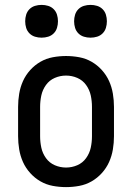

<svg xmlns="http://www.w3.org/2000/svg" viewBox="-20 -757 540 785"><path d="M250 8Q223 8 196 3Q169 -2 145.5 -15.5Q122 -29 103.5 -49.5Q85 -70 74 -94.5Q63 -119 58.5 -146Q54 -173 54 -200V-320Q54 -347 58.5 -374Q63 -401 74 -425.5Q85 -450 103.5 -470.5Q122 -491 145.5 -504.5Q169 -518 196 -523Q223 -528 250 -528Q277 -528 304 -523Q331 -518 354.5 -504.5Q378 -491 396.5 -470.5Q415 -450 426 -425.5Q437 -401 441.5 -374Q446 -347 446 -320V-200Q446 -173 441.5 -146Q437 -119 426 -94.5Q415 -70 396.5 -49.5Q378 -29 354.5 -15.5Q331 -2 304 3Q277 8 250 8ZM250 -72Q274 -72 296 -81.5Q318 -91 332 -110.5Q346 -130 351 -153Q356 -176 356 -200V-320Q356 -344 351 -367Q346 -390 332 -409.5Q318 -429 296 -438.5Q274 -448 250 -448Q226 -448 204 -438.5Q182 -429 168 -409.5Q154 -390 149 -367Q144 -344 144 -320V-200Q144 -176 149 -153Q154 -130 168 -110.5Q182 -91 204 -81.5Q226 -72 250 -72ZM350 -603Q336 -603 323 -607Q310 -611 300.5 -620.5Q291 -630 287 -643Q283 -656 283 -670Q283 -684 287 -697Q291 -710 300.5 -719.5Q310 -729 323 -733Q336 -737 350 -737Q364 -737 377 -733Q390 -729 399.5 -719.5Q409 -710 413 -697Q417 -684 417 -670Q417 -656 413 -643Q409 -630 399.5 -620.5Q390 -611 377 -607Q364 -603 350 -603ZM150 -603Q136 -603 123 -607Q110 -611 100.5 -620.5Q91 -630 87 -643Q83 -656 83 -670Q83 -684 87 -697Q91 -710 100.5 -719.5Q110 -729 123 -733Q136 -737 150 -737Q164 -737 177 -733Q190 -729 199.5 -719.5Q209 -710 213 -697Q217 -684 217 -670Q217 -656 213 -643Q209 -630 199.5 -620.5Q190 -611 177 -607Q164 -603 150 -603Z"/></svg>

Font: Iosevka Bendy Medium
Style: Regular
Weight: 500
Monospace: yes
Designer: Belleve Invis
Foundry: Belleve Invis
Version: Version 30.1.2